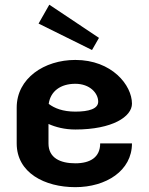

<svg xmlns="http://www.w3.org/2000/svg" viewBox="-20 -768 623 805"><path d="M141.7 -669.2 365.8 -558.3 395 -609.2 186.7 -748.3ZM295.8 -516.7C165.8 -516.7 50 -440 50 -316.7V-166.7C50 -43.3 167.5 16.7 295.8 16.7C424.2 16.7 533.3 -51.7 533.3 -166.7H400C400 -109.2 359.2 -83.3 295.8 -83.3C232.5 -83.3 183.3 -105.8 183.3 -166.7V-248.3C213.3 -235 250.8 -225 295.8 -225C451.7 -225 533.3 -279.2 533.3 -333.3C533.3 -410.8 449.2 -516.7 295.8 -516.7ZM184.2 -332.5C191.7 -385.8 234.2 -416.7 295.8 -416.7C356.7 -416.7 391.7 -377.5 391.7 -341.7C391.7 -311.7 352.5 -300 295.8 -300C243.3 -300 208.3 -314.2 184.2 -332.5Z"/></svg>

Font: BoonHome
Style: Bold
Weight: 700
Designer: Sungsit Sawaiwan
Foundry: Sungsit Sawaiwan
Version: Version 0.2